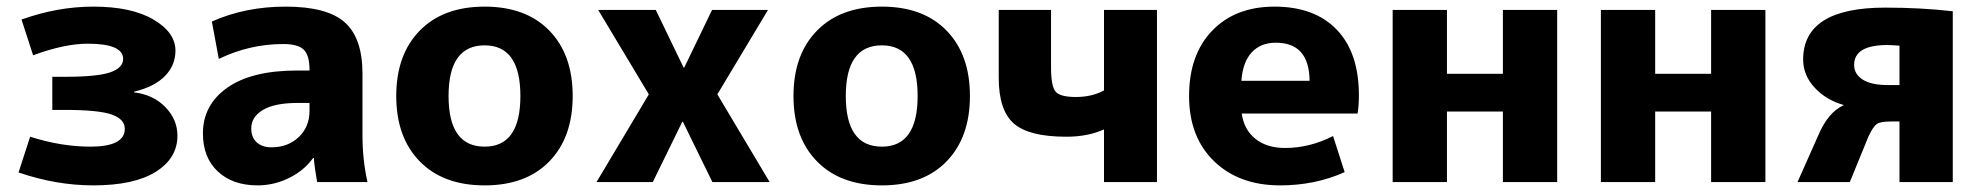

<svg xmlns="http://www.w3.org/2000/svg" viewBox="-20 -550 5985 580"><path d="M385 -273V-271Q443 -264 479.5 -226.5Q516 -189 516 -140Q516 -72 450.5 -31Q385 10 262 10Q150 10 36 -29L71 -137Q165 -107 253 -107Q357 -107 357 -161Q357 -190 317.5 -204Q278 -218 175 -218H138V-318H175Q274 -318 313 -331.5Q352 -345 352 -372Q352 -418 245 -418Q175 -418 80 -383L45 -491Q154 -530 262 -530Q377 -530 443.5 -491Q510 -452 510 -397Q510 -353 478.5 -320.5Q447 -288 385 -273Z M843 -530Q968 -530 1021.5 -482.5Q1075 -435 1075 -327V-140Q1075 -68 1090 0H938Q930 -45 928 -73H926Q899 -35 853.5 -12.5Q808 10 758 10Q683 10 638 -32Q593 -74 593 -147Q593 -233 666.5 -285Q740 -337 878 -337H915V-339Q915 -383 897.5 -400Q880 -417 836 -417Q734 -417 641 -372L620 -485Q721 -530 843 -530ZM739 -162Q739 -135 755.5 -120Q772 -105 800 -105Q850 -105 882.5 -136Q915 -167 915 -215V-239H878Q810 -239 774.5 -218Q739 -197 739 -162Z M1248 -457.5Q1319 -530 1444 -530Q1569 -530 1639.5 -457.5Q1710 -385 1710 -260Q1710 -135 1639.5 -62.5Q1569 10 1444 10Q1319 10 1248 -62.5Q1177 -135 1177 -260Q1177 -385 1248 -457.5ZM1444 -107Q1552 -107 1552 -260Q1552 -413 1444 -413Q1335 -413 1335 -260Q1335 -107 1444 -107Z M2043 -182H2041L1952 0H1782L1940 -265L1787 -520H1961L2045 -346H2047L2131 -520H2300L2147 -265L2305 0H2132Z M2448 -457.5Q2519 -530 2644 -530Q2769 -530 2839.5 -457.5Q2910 -385 2910 -260Q2910 -135 2839.5 -62.5Q2769 10 2644 10Q2519 10 2448 -62.5Q2377 -135 2377 -260Q2377 -385 2448 -457.5ZM2644 -107Q2752 -107 2752 -260Q2752 -413 2644 -413Q2535 -413 2535 -260Q2535 -107 2644 -107Z M3315 -159Q3266 -137 3201 -137Q3088 -137 3042.5 -177Q2997 -217 2997 -315V-520H3155V-347Q3155 -289 3169 -273Q3183 -257 3230 -257Q3279 -257 3315 -277V-520H3475V0H3315Z M3730 -306H3936Q3935 -421 3834 -421Q3788 -421 3761 -391.5Q3734 -362 3730 -306ZM3731 -207Q3738 -158 3772.5 -130.5Q3807 -103 3862 -103Q3936 -103 4007 -139L4042 -30Q3953 10 3847 10Q3723 10 3647.5 -63Q3572 -136 3572 -260Q3572 -385 3642 -457.5Q3712 -530 3830 -530Q3951 -530 4018 -460.5Q4085 -391 4085 -262Q4085 -231 4081 -207Z M4351 -213V0H4187V-520H4351V-327H4520V-520H4684V0H4520V-213Z M4980 -213V0H4816V-520H4980V-327H5149V-520H5313V0H5149V-213Z M5549 -232V-233Q5496 -248 5461.5 -285.5Q5427 -323 5427 -370Q5427 -527 5675 -527Q5782 -527 5879 -516V0H5718V-183H5691Q5660 -183 5649 -175Q5638 -167 5624 -137L5568 0H5410L5474 -144Q5503 -211 5549 -232ZM5718 -293V-412Q5692 -414 5682 -414Q5581 -414 5581 -354Q5581 -326 5607 -309.5Q5633 -293 5684 -293Z"/></svg>

Font: M PLUS 1p ExtraBold
Style: Regular
Weight: 800
Version: Version 1.062